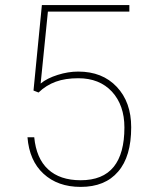

<svg xmlns="http://www.w3.org/2000/svg" viewBox="-20 -731 587 761"><path d="M132.8 -364.3C132.8 -364.3 132.8 -364.3 132.8 -364.3C152.8 -383.8 175.8 -397.9 201.2 -407.2C226.6 -416.5 256.3 -420.9 290.5 -420.9C290.5 -420.9 290.5 -420.9 290.5 -420.9C346.2 -420.9 390.6 -403.3 423.8 -367.7C456.5 -332 473.1 -284.7 473.1 -225.6C473.1 -225.6 473.1 -225.6 473.1 -225.6C473.1 -156.7 459 -105 430.7 -69.8C401.9 -34.2 358.4 -16.6 299.8 -16.6C299.8 -16.6 299.8 -16.6 299.8 -16.6C244.6 -16.6 201.7 -31.2 170.4 -60.1C139.2 -88.9 121.1 -131.3 115.7 -187C115.7 -187 88.9 -187 88.9 -187C88.9 -187 88.9 -187 88.9 -187C93.8 -125.5 114.7 -77.1 152.3 -42.5C189.9 -7.8 238.8 9.8 299.8 9.8C299.8 9.8 299.8 9.8 299.8 9.8C364.3 9.8 413.6 -10.3 448.2 -50.8C482.9 -90.8 500 -149.4 500 -226.6C500 -226.6 500 -226.6 500 -226.6C500 -293 481 -346.2 442.9 -386.7C404.8 -427.2 354 -447.3 290 -447.3C290 -447.3 290 -447.3 290 -447.3C263.2 -447.3 236.3 -442.9 208.5 -434.1C180.7 -425.3 158.2 -414.1 141.1 -399.9C141.1 -399.9 169.9 -685.1 169.9 -685.1C169.9 -685.1 492.7 -685.1 492.7 -685.1C492.7 -685.1 492.7 -710.9 492.7 -710.9C492.7 -710.9 146 -710.9 146 -710.9C146 -710.9 112.8 -372.1 112.8 -372.1C112.8 -372.1 132.8 -364.3 132.8 -364.3Z"/></svg>

Font: WOX
Style: Regular
Weight: 500
Designer: Google
Foundry: ""
Version: ""